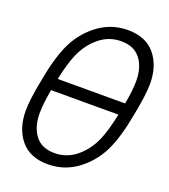

<svg xmlns="http://www.w3.org/2000/svg" viewBox="-165 -1044 1031 1172"><g transform="rotate(20 351.0 -458.5)"><path d="M129.6 -266.3Q129.6 -177.7 171.2 -122.7Q212.9 -67.7 296.9 -67.7Q376.3 -67.7 438.2 -118.5Q500 -169.3 534.5 -248.7Q561.8 -313.2 584.6 -421.9H147.1Q129.6 -325.5 129.6 -266.3ZM281.9 10.4Q165.4 10.4 104.8 -62.8Q44.3 -136.1 44.3 -252.6Q44.3 -323.6 71 -458.3Q80.7 -508.5 86.6 -535.2Q92.4 -561.8 105.1 -605.8Q117.8 -649.7 133.5 -685.5Q178.4 -791 266 -859Q353.5 -927.1 464.2 -927.1Q580.7 -927.1 641.3 -853.8Q701.8 -780.6 701.8 -664.1Q701.8 -593.1 675.1 -458.3Q665.4 -408.2 659.5 -381.5Q653.6 -354.8 641 -310.9Q628.3 -266.9 612.6 -231.1Q567.7 -125.7 480.1 -57.6Q392.6 10.4 281.9 10.4ZM616.5 -651.7Q616.5 -739.6 574.5 -794.3Q532.6 -849 448.6 -849Q369.1 -849 307.3 -798.2Q245.4 -747.4 210.9 -668Q182.3 -600.3 162.1 -500H599.6Q616.5 -590.5 616.5 -651.7Z"/></g></svg>

Font: Monoid
Style: Italic
Weight: 400
Width: 4
Italic angle: -11°
Monospace: yes
Version: Version 0.61